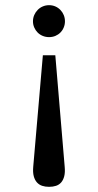

<svg xmlns="http://www.w3.org/2000/svg" viewBox="-20 -514 378 739"><path d="M229 127.9Q231 149.4 227.3 164.1Q223.6 178.7 215.6 188Q207.5 197.3 195.6 201.2Q183.6 205.1 168.9 205.1Q154.3 205.1 142.3 201.2Q130.4 197.3 122.1 188Q113.8 178.7 109.9 164.1Q106 149.4 107.9 127.9L145 -301.3H192.9ZM230 -432.1Q230 -419.4 225.3 -408.2Q220.7 -397 212.4 -388.7Q204.1 -380.4 192.9 -375.7Q181.6 -371.1 168.9 -371.1Q156.2 -371.1 144.8 -375.7Q133.3 -380.4 125 -388.7Q116.7 -397 111.8 -408.2Q106.9 -419.4 106.9 -432.1Q106.9 -444.8 111.8 -456.1Q116.7 -467.3 125 -475.8Q133.3 -484.4 144.8 -489.3Q156.2 -494.1 168.9 -494.1Q181.6 -494.1 192.9 -489.3Q204.1 -484.4 212.4 -475.8Q220.7 -467.3 225.3 -456.1Q230 -444.8 230 -432.1Z"/></svg>

Font: Charis SIL Afr
Style: Regular
Weight: 400
Foundry: SIL International
Version: Version 5.000